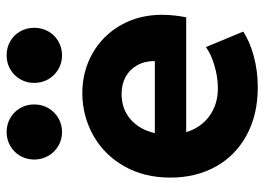

<svg xmlns="http://www.w3.org/2000/svg" viewBox="-131 -676 814 592"><g transform="rotate(-90 276.0 -380.0)"><path d="M24.4 -261.7Q24.4 -342.3 59.3 -403.8Q94.2 -465.3 153.8 -499Q213.4 -532.7 284.2 -533.2Q351.6 -533.2 407 -502Q462.4 -470.7 494.4 -414.6Q526.4 -358.4 526.4 -287.1Q525.9 -247.6 518.6 -212.9H164.6Q178.2 -167.5 214.1 -141.4Q250 -115.2 299.8 -115.2Q335 -115.2 371.3 -126.2Q407.7 -137.2 426.8 -152.3L474.6 -37.1Q443.8 -16.6 398.4 -4.4Q353 7.8 302.7 7.8Q218.8 7.8 155.5 -26.4Q92.3 -60.5 58.3 -121.8Q24.4 -183.1 24.4 -261.7ZM383.8 -309.6Q383.8 -340.8 370.8 -364Q357.9 -387.2 335 -399.7Q312 -412.1 282.2 -412.1Q235.4 -412.1 203.6 -384Q171.9 -356 161.6 -309.6ZM316.4 -681.6Q316.4 -705.1 327.6 -724.6Q338.9 -744.1 358.4 -755.4Q377.9 -766.6 401.4 -766.6Q425.3 -766.6 444.8 -755.4Q464.4 -744.1 475.3 -724.6Q486.3 -705.1 486.3 -681.6Q486.3 -657.7 475.3 -638.2Q464.4 -618.7 444.8 -607.2Q425.3 -595.7 401.4 -595.7Q377.9 -595.7 358.4 -607.2Q338.9 -618.7 327.6 -638.2Q316.4 -657.7 316.4 -681.6ZM80.1 -681.6Q80.1 -705.1 91.3 -724.6Q102.5 -744.1 122.1 -755.4Q141.6 -766.6 165 -766.6Q188.5 -766.6 208 -755.4Q227.5 -744.1 238.8 -724.6Q250 -705.1 250 -681.6Q250 -657.7 238.8 -638.2Q227.5 -618.7 208 -607.2Q188.5 -595.7 165 -595.7Q141.6 -595.7 122.1 -607.2Q102.5 -618.7 91.3 -638.2Q80.1 -657.7 80.1 -681.6Z"/></g></svg>

Font: Reddit Sans Chocolate ExtraBold
Style: Regular
Weight: 800
Designer: Stephen Hutchings
Foundry: Reddit
Version: Version 1.011